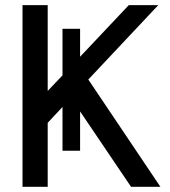

<svg xmlns="http://www.w3.org/2000/svg" viewBox="-20 -721 656 741"><path d="M221.2 -609.9H289.1V-502L477.1 -701.2H590.8L320.8 -414.1L599.1 0H485.8L289.1 -291V-139.2H221.2V-308.1L164.1 -247.1V0H66.9V-701.2H164.1V-370.1L221.2 -430.2Z"/></svg>

Font: LT Superior Med
Style: Regular
Weight: 500
Designer: Daniel Lyons
Foundry: LyonsType
Version: Version 1.000